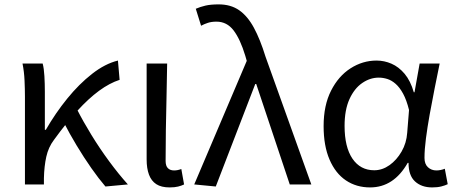

<svg xmlns="http://www.w3.org/2000/svg" viewBox="-20 -829 2048 863"><path d="M92.1 0V-394.4Q92.1 -427.2 90.3 -466.9Q88.6 -506.5 81.2 -543.4H171.8Q177.6 -521.5 179.6 -486.8Q181.6 -452.1 181.6 -416V-245.6H186Q229.2 -320.6 282.2 -385.9Q335.2 -451.2 393.7 -496.9Q452.2 -542.7 510.1 -556.8L517.6 -470.1Q472.6 -455.6 425.2 -420.9Q377.9 -386.1 327.8 -331.2Q277.6 -276.2 222.4 -200.1Q197.7 -167.5 188.1 -124.6Q178.6 -81.7 177.4 -28.3V0ZM453.9 9.3Q423.7 -26 390.3 -73.6Q357 -121.2 324.7 -174.8Q292.3 -228.5 265.7 -280.6L326 -337.7Q353.2 -284.1 390.5 -223.2Q427.8 -162.2 470.6 -104.1Q513.4 -46 554.8 0Z M742.3 13.4Q704.9 13.4 682.5 -1.2Q660 -15.9 649.6 -44.1Q639.1 -72.3 639.1 -112.4V-543.4H731.3Q730.5 -469.8 728.5 -393.9Q726.6 -318 725.5 -244.8Q724.4 -171.5 724.4 -105.8Q724.4 -83.3 734.6 -73.1Q744.7 -62.9 762.4 -62.9Q770 -62.9 777.9 -64.4Q785.8 -65.9 795 -69.3L807.4 0.1Q795.8 5.7 780.7 9.5Q765.6 13.4 742.3 13.4Z M949.9 9.3 853 0 1089.1 -555.4 1082.5 -578.3Q1059.8 -653.3 1029.8 -692.5Q999.8 -731.7 953 -731.7Q930.8 -731.7 914.6 -726.4Q898.3 -721.1 883.8 -713.3L860 -789.6Q879.9 -798.2 903.5 -803.8Q927.1 -809.3 963 -809.3Q1017.2 -809.3 1055 -783Q1092.8 -756.7 1121.1 -704.5Q1149.4 -652.3 1173.4 -574.4L1379.3 0H1282.4L1131.7 -451.3H1127.3Z M1643.5 13.4Q1581.8 13.4 1534.9 -18.1Q1487.9 -49.7 1461.3 -111.5Q1434.6 -173.3 1434.6 -262.3Q1434.6 -355.7 1468 -421.4Q1501.3 -487.2 1555.8 -522Q1610.2 -556.8 1672.6 -556.8Q1707 -556.8 1739.6 -542.7Q1772.1 -528.7 1798.6 -497.4Q1825 -466 1840 -414.2H1843.1L1866.2 -543.4H1956.2Q1945.2 -489.9 1933.5 -431.1Q1921.7 -372.4 1911.4 -314.9Q1901.1 -257.4 1894.5 -206.8Q1888 -156.3 1888 -119.2Q1888 -91.6 1903.5 -77.3Q1919 -62.9 1941.7 -62.9Q1951 -62.9 1961.1 -65Q1971.2 -67.1 1979.3 -70.5L1992.4 -1.1Q1981.3 4.4 1964 8.9Q1946.8 13.4 1922.7 13.4Q1874.6 13.4 1845.4 -13.5Q1816.2 -40.4 1816.3 -96.9H1812.5Q1749.8 13.4 1643.5 13.4ZM1662.1 -63.7Q1698.3 -63.7 1730.5 -86.5Q1762.8 -109.3 1785 -147.7Q1807.1 -186.1 1810.3 -232.1L1818.5 -334.6Q1807.5 -379.2 1792 -407.7Q1776.5 -436.2 1758.3 -452.1Q1740.1 -468.1 1720.7 -474.1Q1701.3 -480.1 1682.5 -480.1Q1643.2 -480.1 1607.9 -455.7Q1572.6 -431.4 1550.7 -383.3Q1528.8 -335.1 1528.8 -263Q1528.8 -168 1564.2 -115.8Q1599.7 -63.7 1662.1 -63.7Z"/></svg>

Font: Noto Sans JP
Style: Regular
Weight: 100
Designer: Ryoko NISHIZUKA 西塚涼子 (kana, bopomofo & ideographs); Paul D. Hunt (Latin, Greek & Cyrillic); Sandoll Communications 산돌커뮤니
Foundry: Adobe
Version: Version 2.004;hotconv 1.0.118;makeotfexe 2.5.65603